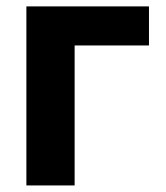

<svg xmlns="http://www.w3.org/2000/svg" viewBox="-20 -565 506 585"><path d="M433.9 -545.5V-426.5H207.4V0H60.4V-545.5Z"/></svg>

Font: Inter UI
Style: Bold
Weight: 700
Designer: Rasmus Andersson
Foundry: rsms
Version: 3.2;8d6f07862